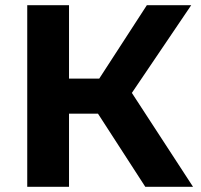

<svg xmlns="http://www.w3.org/2000/svg" viewBox="-20 -720 775 740"><path d="M540 0 322 -337 453 -416 724 0ZM85 0V-700H246V0ZM199 -282V-417H443V-282ZM468 -332 319 -350 546 -700H717Z"/></svg>

Font: MOST Montserrat
Style: Bold
Weight: 700
Designer: Julieta Ulanovsky
Foundry: Julieta Ulanovsky
Version: Version 8.000;March 11, 2024;FontCreator 15.0.0.2926 64-bit